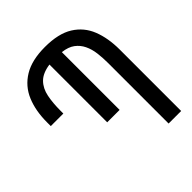

<svg xmlns="http://www.w3.org/2000/svg" viewBox="-203 -874 1006 1006"><g transform="rotate(-45 300.0 -371.0)"><path d="M467 -448Q467 -487 462.5 -523Q458 -559 444 -588Q430 -617 404.5 -636Q379 -655 336 -660V-232H244V-660Q188 -652 160 -623.5Q132 -595 123 -550Q114 -505 114 -448V-427H21V-455Q21 -540 48 -604.5Q75 -669 135 -705.5Q195 -742 292 -742Q392 -742 450.5 -705.5Q509 -669 534.5 -604.5Q560 -540 560 -455V0H467Z"/></g></svg>

Font: PlemolJP35 Console
Style: Regular
Weight: 400
Version: v2.0.3; ttfautohint (v1.8.4.7-5d5b-dirty) -l 6 -r 45 -G 200 